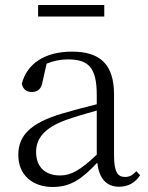

<svg xmlns="http://www.w3.org/2000/svg" viewBox="-20 -732 591 766"><path d="M132 -666H396V-712H132ZM455 13C490 13 519 -2 539 -33L524 -49C508 -32 496 -26 479 -26C450 -26 435 -45 435 -111V-354C435 -476 379 -526 267 -526C160 -526 88 -479 67 -398C71 -377 85 -365 107 -365C130 -365 145 -376 150 -407L166 -478C195 -490 223 -495 250 -495C330 -495 366 -466 366 -354V-316C321 -305 272 -292 228 -279C100 -241 53 -190 53 -114C53 -31 113 14 190 14C262 14 307 -18 368 -83C375 -23 402 13 455 13ZM366 -115C300 -52 262 -32 220 -32C162 -32 124 -64 124 -126C124 -179 156 -221 242 -253C279 -266 323 -279 366 -291Z"/></svg>

Font: Noto Serif CJK SC Light
Style: Regular
Weight: 300
Designer: Ryoko NISHIZUKA 西塚涼子 (kana & ideographs); Frank Grießhammer (Latin, Greek & Cyrillic); Wenlong ZHANG 张文龙 (bopomofo); San
Foundry: Adobe
Version: Version 2.001;hotconv 1.1.0;makeotfexe 2.6.0